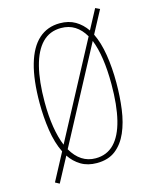

<svg xmlns="http://www.w3.org/2000/svg" viewBox="-121 -832 779 974"><g transform="rotate(-15 269.0 -345.0)"><path d="M480 -358Q480 -286 471 -219.5Q462 -153 439.5 -101.5Q417 -50 378.5 -20Q340 10 280 10Q232 10 197 -11Q162 -32 139 -67L70 62L48 50L124 -93Q98 -146 87.5 -215.5Q77 -285 77 -358Q77 -480 100.5 -561.5Q124 -643 169.5 -683.5Q215 -724 280 -724Q327 -724 361 -704Q395 -684 419 -649L474 -752L497 -741L434 -623Q458 -574 469 -506Q480 -438 480 -358ZM454 -358Q454 -507 419 -594L154 -96Q177 -56 208.5 -35.5Q240 -15 280 -15Q339 -15 377.5 -54.5Q416 -94 435 -170.5Q454 -247 454 -358ZM103 -358Q103 -285 112.5 -226Q122 -167 140 -124L405 -622Q383 -660 352 -679.5Q321 -699 280 -699Q220 -699 181 -659Q142 -619 122.5 -542.5Q103 -466 103 -358Z"/></g></svg>

Font: Noto Sans Khmer ExtraCondensed Thin
Style: Regular
Weight: 250
Width: 2
Designer: Danh Hong and the Monotype Design Team
Foundry: Monotype Imaging Inc.
Version: Version 2.004